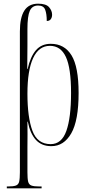

<svg xmlns="http://www.w3.org/2000/svg" viewBox="-20 -784 493 1043"><path d="M17 239V229H22Q52 229 66 224Q80 219 84 203Q88 187 88 152V-613Q88 -688 112 -726Q136 -764 187 -764Q230 -764 246.5 -745Q263 -726 263 -704Q263 -690 256 -680Q249 -670 234 -670Q234 -708 225.5 -731Q217 -754 187 -754Q155 -754 142 -725.5Q129 -697 129 -626V-536Q129 -504 128.5 -472.5Q128 -441 128 -409H130Q145 -476 175 -511Q205 -546 256 -546Q330 -546 368.5 -483.5Q407 -421 407 -279Q407 -129 367 -59.5Q327 10 259 10Q206 10 175 -24Q144 -58 131 -123H129Q130 -87 129.5 -53Q129 -19 129 17V152Q129 187 133 203Q137 219 151 224Q165 229 194 229H206V239ZM255 -1Q315 -1 340.5 -73Q366 -145 366 -279Q366 -414 338 -474.5Q310 -535 251 -535Q191 -535 160 -468.5Q129 -402 129 -275Q129 -147 156 -74Q183 -1 255 -1Z"/></svg>

Font: Noto Serif Display ExtraCondensed ExtraLight
Style: Regular
Weight: 200
Width: 2
Designer: Monotype Design Team
Foundry: Monotype Imaging Inc.
Version: Version 2.009